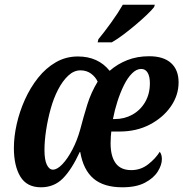

<svg xmlns="http://www.w3.org/2000/svg" viewBox="-20 -786 779 816"><path d="M154 10Q94 10 66.5 -35.5Q39 -81 39 -157Q39 -205 51 -258.5Q63 -312 86 -363Q109 -414 142 -455.5Q175 -497 217.5 -521.5Q260 -546 311 -546Q397 -546 446 -485Q479 -514 521 -530.5Q563 -547 614 -547Q675 -547 707 -518Q739 -489 739 -436Q739 -381 706 -333.5Q673 -286 616.5 -256.5Q560 -227 488 -227H453Q452 -217 451 -205.5Q450 -194 450 -177Q450 -122 471.5 -92.5Q493 -63 538 -63Q578 -63 609.5 -87.5Q641 -112 659 -141Q668 -129 668 -110Q668 -85 650.5 -57Q633 -29 596 -9.5Q559 10 500 10Q421 10 377.5 -27Q334 -64 321 -140H319Q285 -66 247.5 -28Q210 10 154 10ZM468 -280Q509 -280 543 -299Q577 -318 597 -352.5Q617 -387 617 -432Q617 -461 607.5 -477Q598 -493 580 -493Q560 -493 541 -474Q522 -455 506.5 -423.5Q491 -392 479 -354.5Q467 -317 460 -280ZM205 -65Q223 -65 245 -88Q267 -111 287.5 -150Q308 -189 321 -236Q335 -290 351 -341.5Q367 -393 395 -439Q386 -459 367 -473Q348 -487 322 -487Q294 -487 270 -464.5Q246 -442 227 -405.5Q208 -369 195.5 -324Q183 -279 176 -233Q169 -187 169 -148Q169 -107 179 -86Q189 -65 205 -65ZM395 -606 398 -619Q422 -648 452 -689.5Q482 -731 502 -766H638L635 -756Q625 -743 604 -723Q583 -703 557 -681Q531 -659 504.5 -639Q478 -619 455 -606Z"/></svg>

Font: Noto Serif ExtraCondensed
Style: Bold Italic
Weight: 700
Width: 2
Italic angle: -12°
Designer: Monotype Design Team
Foundry: Monotype Imaging Inc.
Version: Version 2.013; ttfautohint (v1.8.4.7-5d5b)